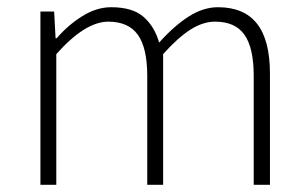

<svg xmlns="http://www.w3.org/2000/svg" viewBox="-20 -512 852 532"><path d="M92 0V-480H130L134 -406H137Q169 -443 208.5 -467.5Q248 -492 288 -492Q347 -492 377.5 -465.5Q408 -439 421 -394Q462 -440 502.5 -466Q543 -492 584 -492Q656 -492 692 -446.5Q728 -401 728 -308V0H683V-302Q683 -379 657.5 -415.5Q632 -452 576 -452Q542 -452 507 -429.5Q472 -407 432 -362V0H388V-302Q388 -379 362 -415.5Q336 -452 280 -452Q216 -452 136 -362V0Z"/></svg>

Font: Source Sans 3 Light
Style: Regular
Weight: 300
Designer: Paul D. Hunt
Foundry: Adobe
Version: Version 3.052;hotconv 1.1.0;makeotfexe 2.6.0